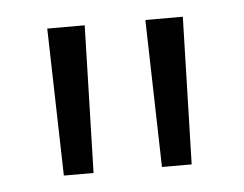

<svg xmlns="http://www.w3.org/2000/svg" viewBox="-31 -699 392 309"><g transform="rotate(-5 164.5 -544.0)"><path d="M109 -425H61L55 -663H115.5ZM267.5 -425H219.5L213.5 -663H274Z"/></g></svg>

Font: Anek Bangla Medium Light
Style: Regular
Weight: 300
Version: Version 1.003